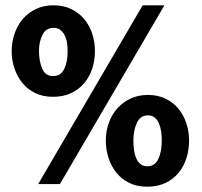

<svg xmlns="http://www.w3.org/2000/svg" viewBox="-20 -694 761 724"><path d="M124 0 518 -674H600L206 0ZM693 -164Q693 -129 683 -97.5Q673 -66 653 -42Q633 -18 603.5 -4Q574 10 535 10Q497 10 468 -4Q439 -18 419.5 -42Q400 -66 389.5 -97.5Q379 -129 379 -164Q379 -198 390 -229.5Q401 -261 421.5 -284.5Q442 -308 471.5 -322Q501 -336 538 -336Q575 -336 604 -322Q633 -308 652.5 -284.5Q672 -261 682.5 -229.5Q693 -198 693 -164ZM590 -164Q590 -182 587.5 -199Q585 -216 579 -229.5Q573 -243 563 -251Q553 -259 538 -259Q509 -259 496 -230.5Q483 -202 483 -164Q483 -145 485.5 -127.5Q488 -110 494 -96.5Q500 -83 510 -75Q520 -67 535 -67Q564 -67 577 -94.5Q590 -122 590 -164ZM338 -502Q338 -467 328 -436Q318 -405 298 -381Q278 -357 248.5 -343Q219 -329 180 -329Q142 -329 113 -343Q84 -357 64.5 -381Q45 -405 34.5 -436Q24 -467 24 -502Q24 -536 35 -567.5Q46 -599 66 -622.5Q86 -646 115.5 -660Q145 -674 182 -674Q219 -674 248 -660Q277 -646 297 -622.5Q317 -599 327.5 -567.5Q338 -536 338 -502ZM235 -502Q235 -518 232.5 -533.5Q230 -549 223.5 -561.5Q217 -574 207 -581.5Q197 -589 182 -589Q153 -589 140 -562.5Q127 -536 127 -502Q127 -464 139 -435.5Q151 -407 180 -407Q209 -407 222 -433.5Q235 -460 235 -502Z"/></svg>

Font: Mukta Mahee ExtraBold
Style: Regular
Weight: 800
Designer: Shuchita Grover, Noopur Datye, Girish Dalvi, Yashodeep Gholap
Foundry: Ek Type
Version: Version 2.538;PS 1.000;hotconv 16.6.51;makeotf.lib2.5.65220;